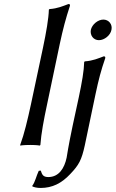

<svg xmlns="http://www.w3.org/2000/svg" viewBox="-20 -718 573 951"><path d="M133 -200C117 -126 100 -54 80 0V3C80 3 95 0 130 0C164 0 177 3 177 3L180 0C184 -57 197 -125 213 -200L276 -500C292 -575 306 -627 326 -688C328 -695 326 -698 319 -698C292 -688 266 -676 225 -673L222 -670C221 -627 209 -558 193 -482ZM310 63C299 115 272 159 219 159C192 159 188 145 182 127L172 128C160 153 154 184 140 202V205C147 209 163 213 181 213C239 213 285 190 328 144C371 99 384 75 400 2L453 -251C469 -326 480 -368 501 -429C503 -436 500 -439 494 -439C467 -429 441 -417 400 -414L397 -411C396 -368 386 -310 370 -235L340 -96C317 13 313 47 310 63ZM430 -570C425 -543 443 -519 470 -519C497 -519 527 -543 532 -570C538 -597 519 -621 492 -621C465 -621 436 -597 430 -570Z"/></svg>

Font: Libertinus Sans
Style: Italic
Weight: 400
Italic angle: -12°
Designer: Philipp H. Poll, Khaled Hosny
Foundry: Caleb Maclennan
Version: Version 7.050;RELEASE